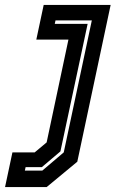

<svg xmlns="http://www.w3.org/2000/svg" viewBox="-94 -560 469 780"><path d="M-73.5 200 -43.5 59H47L95.5 18.5L184 -399H53.5L83.5 -540H355.5L220 97L95.5 200ZM7 133H78L165 59L279 -477H131.5L128.5 -463H262L151.5 55L76 119H10Z"/></svg>

Font: Tourney Condensed Regular
Style: Bold Italic
Weight: 700
Width: 3
Italic angle: -12°
Designer: Tyler Finck
Foundry: Etcetera Type Co
Version: Version 1.010; ttfautohint (v1.8.3)